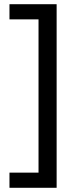

<svg xmlns="http://www.w3.org/2000/svg" viewBox="-20 -734 369 912"><path d="M25 86H163V-642H25V-714H249V158H25Z"/></svg>

Font: Noto Sans Khojki
Style: Regular
Weight: 400
Designer: Monotype Design Team
Foundry: Monotype Imaging Inc.
Version: Version 2.003; ttfautohint (v1.8.4.7-5d5b)